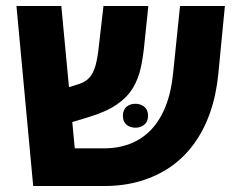

<svg xmlns="http://www.w3.org/2000/svg" viewBox="-20 -622 797 642"><path d="M91 0 35 -602H185L230 -126H328Q377 -126 417 -142Q457 -158 486.5 -189.5Q516 -221 534.5 -268.5Q553 -316 559 -379L582 -602H732L710 -375Q703 -304 682.5 -245.5Q662 -187 628.5 -141Q595 -95 550 -64Q505 -33 449.5 -16.5Q394 0 328 0ZM149 -192 138 -308 244 -341Q266 -348 279 -362.5Q292 -377 299 -401.5Q306 -426 310 -463L326 -602H476L463 -477Q459 -434 451 -396.5Q443 -359 424.5 -328Q406 -297 370.5 -272.5Q335 -248 275 -230ZM391 -235Q391 -255 403 -265Q415 -275 433 -275Q450 -275 462.5 -265Q475 -255 475 -235Q475 -215 462.5 -205Q450 -195 433 -195Q415 -195 403 -205Q391 -215 391 -235Z"/></svg>

Font: Noto Sans
Style: Bold
Weight: 700
Designer: Monotype Design Team
Foundry: Monotype Imaging Inc.
Version: Version 2.000;GOOG;noto-source:20170915:90ef993387c0; ttfaut